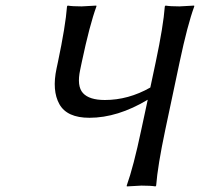

<svg xmlns="http://www.w3.org/2000/svg" viewBox="-20 -668 719 691"><path d="M274.4 -444.8 268.6 -417Q255.9 -357.9 278.6 -333Q301.3 -308.1 357.4 -308.1Q441.9 -308.1 521 -353L540.5 -444.8Q567.9 -574.2 573.2 -645L575.7 -647.9Q592.3 -645 626 -645L678.7 -647.9L679.2 -645Q654.8 -578.6 626.5 -444.8L574.7 -200.2Q547.4 -70.8 542 0L539.6 2.9Q522.9 0 488.8 0Q488.8 0 436.5 2.9L436 0Q460.4 -67.9 488.3 -200.2L511.7 -309.1Q403.3 -244.1 301.8 -244.1Q221.2 -244.1 193.8 -293Q166.5 -341.8 183.6 -421.9L188.5 -444.8Q215.8 -574.2 221.2 -645L223.6 -647.9Q240.2 -645 273.9 -645L326.7 -647.9L327.1 -645Q302.7 -578.6 274.4 -444.8Z"/></svg>

Font: Linux Biolinum O
Style: Italic
Weight: 400
Italic angle: -12°
Designer: Philipp H. Poll
Foundry: Philipp H. Poll
Version: Version 1.1.3